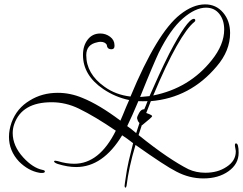

<svg xmlns="http://www.w3.org/2000/svg" viewBox="-20 -723 1110 877"><path d="M553 134Q550 134 549 127Q549 123 550.5 113.5Q552 104 554 90Q559 52 568 12.5Q577 -27 588 -69Q574 -80 561.5 -89Q549 -98 538 -105Q450 40 328 40Q308 40 287.5 36.5Q267 33 244 26Q227 20 227 14Q227 11 233 11Q236 11 244 13Q283 25 319 25Q434 25 509 -126Q414 -191 340 -227Q280 -256 216 -256Q80 -256 45 -156Q38 -136 38 -115Q38 -57 86 -4Q130 44 174 53Q185 55 185 60Q185 67 172 67Q170 67 166.5 67Q163 67 159 66Q109 57 67 15Q21 -34 21 -98Q21 -130 33 -164Q57 -229 116 -264Q172 -299 244 -299Q301 -299 356 -276Q433 -245 530 -172Q535 -182 541 -197.5Q547 -213 556 -234L570 -266Q507 -279 452 -316Q359 -379 359 -472Q359 -514 380.5 -542Q402 -570 438 -570Q463 -570 483 -555Q503 -540 503 -516V-513Q503 -498 489 -498Q469 -498 468 -518Q460 -532 439 -532Q435 -532 432 -531.5Q429 -531 425 -530Q374 -520 374 -471Q374 -386 457 -327Q508 -290 576 -282Q697 -573 802 -656Q861 -703 917 -703Q967 -703 999 -665.5Q1031 -628 1031 -572Q1031 -491 970 -420Q849 -276 669 -261L648 -207Q653 -205 663.5 -201Q674 -197 675 -192Q676 -189 629 -151L628 -152Q624 -141 620.5 -129Q617 -117 613 -106Q685 -48 742 -9.5Q799 29 841 50Q876 66 918 66Q946 66 970 59.5Q994 53 1015 39Q1057 12 1057 -31Q1057 -36 1055 -45.5Q1053 -55 1053 -60Q1053 -68 1058 -68Q1070 -68 1070 -25Q1070 26 1024 59Q978 92 909 92Q845 92 786 61Q760 48 713.5 17.5Q667 -13 599 -61Q583 -8 573 38.5Q563 85 558 126Q556 134 553 134ZM620 -280Q631 -281 642 -282Q653 -283 663 -284Q683 -330 705.5 -379Q728 -428 753 -478Q835 -635 865 -637Q872 -637 872 -630Q872 -626 868 -623Q834 -596 786.5 -512Q739 -428 680 -287Q845 -320 947 -448Q1004 -519 1004 -588Q1004 -632 981.5 -660Q959 -688 921 -688Q872 -688 815 -638.5Q758 -589 705 -482Q695 -461 673.5 -410.5Q652 -360 620 -280ZM602 -115 617 -161Q611 -167 609 -173Q607 -179 606 -183Q606 -191 615.5 -207.5Q625 -224 638 -224H639Q643 -232 646.5 -241.5Q650 -251 654 -261Q632 -260 612 -261Q598 -227 585 -198.5Q572 -170 561 -147Q569 -142 579 -134Q589 -126 602 -115Z"/></svg>

Font: Lavishly Yours
Style: Regular
Weight: 400
Designer: Robert E. Leuschke
Foundry: Robert E. Leuschke
Version: Version 1.010; ttfautohint (v1.8.3)